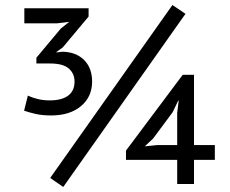

<svg xmlns="http://www.w3.org/2000/svg" viewBox="-20 -733 916 765"><path d="M667 -713 719 -678 232 12 180 -24ZM836 -96H753V0H686V-96H482V-133L708 -435H753V-155H836ZM686 -283 692 -332H690L668 -286L590 -181L557 -150L607 -155H686ZM178 -333Q226 -333 251.5 -352Q277 -371 277 -408Q277 -440 254 -460Q231 -480 180 -480H125V-503L222 -619L256 -646L207 -640H77V-700H333V-667L230 -544L205 -526V-524L228 -527Q283 -526 315 -494Q347 -462 347 -408Q347 -347 302.5 -310Q258 -273 184 -273Q148 -273 122 -279Q96 -285 76 -292L91 -352Q108 -344 130 -338.5Q152 -333 178 -333Z"/></svg>

Font: PTSans
Style: Regular
Weight: 400
Designer: A.Korolkova, O.Umpeleva, V.Yefimov
Foundry: ParaType Ltd
Version: Version 2.003W OFL